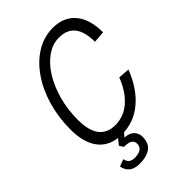

<svg xmlns="http://www.w3.org/2000/svg" viewBox="-273 -829 1146 1146"><g transform="rotate(-45 300.0 -255.5)"><path d="M247 16Q152 16 101.5 -45.5Q51 -107 51 -221Q51 -324 77.5 -415Q104 -506 152 -576Q200 -646 265 -686Q330 -726 406 -726Q497 -726 548 -666Q599 -606 599 -495L525 -489Q525 -659 391 -659Q337 -659 288.5 -625.5Q240 -592 203 -533Q166 -474 144.5 -396.5Q123 -319 123 -232Q123 -51 260 -51Q331 -51 387 -99.5Q443 -148 477 -236L549 -231Q504 -114 426.5 -49Q349 16 247 16ZM201 215Q155 215 132 195Q109 175 104 143L149 126Q153 147 165.5 158Q178 169 206 169Q237 169 255 156.5Q273 144 273 119Q273 101 259.5 89Q246 77 204 77L187 51L234 -8H286L245 40Q284 41 304.5 61.5Q325 82 325 113Q325 167 291.5 191Q258 215 201 215Z"/></g></svg>

Font: Geist Mono Light
Style: Italic
Weight: 300
Italic angle: -12°
Monospace: yes
Designer: Basement.studio, Andrés Briganti, Mateo Zaragoza
Foundry: Basement.studio, Vercel, Andrés Briganti, Guido Ferreyra, Mateo Zaragoza
Version: Version 1.500; ttfautohint (v1.8.4.7-5d5b)